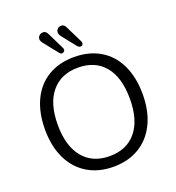

<svg xmlns="http://www.w3.org/2000/svg" viewBox="-162 -1050 1087 1186"><g transform="rotate(-20 382.0 -457.0)"><path d="M556.6 -137.5Q619.1 -212.9 619.1 -353Q619.1 -493.2 557.1 -568.1Q495.1 -643.1 382.6 -643.1Q270 -643.1 207.5 -567.6Q145 -492.2 145 -353Q145 -213.9 207.5 -137.9Q270 -62 382.1 -62Q494.1 -62 556.6 -137.5ZM100.1 -161.1Q61 -242.2 61 -352.5Q61 -462.9 99.6 -544.4Q138.2 -626 210.7 -669.4Q283.2 -712.9 382.1 -712.9Q481 -712.9 553.5 -669.4Q626 -626 664.6 -544.4Q703.1 -462.9 703.1 -353Q703.1 -243.2 664.1 -161.6Q625 -80.1 552.5 -36.1Q480 7.8 382.1 7.8Q284.2 7.8 211.7 -36.1Q139.2 -80.1 100.1 -161.1ZM404.8 -897 458 -789.1Q460.9 -783.2 460.9 -776.6Q460.9 -770 456.1 -764.9Q451.2 -759.8 442.6 -759.8Q434.1 -759.8 424.8 -769L351.1 -861.8Q339.8 -876 339.8 -889.6Q339.8 -903.3 349.4 -912.6Q358.9 -921.9 376.5 -921.9Q394 -921.9 404.8 -897ZM285.2 -897 337.9 -789.1Q340.8 -783.2 340.8 -776.6Q340.8 -770 335.4 -764.9Q330.1 -759.8 321 -759.8Q312 -759.8 305.2 -769L231 -861.8Q208 -891.1 229.5 -912.6Q238.8 -921.9 256.3 -921.9Q273.9 -921.9 285.2 -897Z"/></g></svg>

Font: Nunito-Regular
Style: Regular
Weight: 400
Designer: Vernon Adams
Foundry: newtypography
Version: Version 3.000